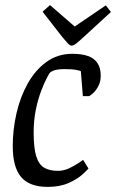

<svg xmlns="http://www.w3.org/2000/svg" viewBox="-20 -724 455 753"><path d="M167 9Q96 9 63 -29.5Q30 -68 30 -151Q30 -215 44.5 -279Q59 -343 88.5 -396Q118 -449 162 -481Q206 -513 264 -513Q300 -513 324.5 -504.5Q349 -496 362 -477Q375 -458 375 -427Q375 -405 366.5 -388Q358 -371 347.5 -361Q337 -351 330 -347H305L297 -445Q296 -446 280.5 -449.5Q265 -453 232 -453Q216 -453 202 -450.5Q188 -448 177 -440Q174 -438 164 -419Q154 -400 141.5 -367.5Q129 -335 120.5 -293.5Q112 -252 112 -205Q112 -144 122 -111.5Q132 -79 153 -66.5Q174 -54 207 -54Q229 -54 250 -63.5Q271 -73 287 -84Q303 -95 306 -97L327 -63Q323 -58 303.5 -40Q284 -22 249.5 -6.5Q215 9 167 9ZM261 -545Q254 -545 246 -554Q238 -563 225 -578L147 -678L176 -704L273 -620L395 -703L415 -677L316 -586Q289 -561 278.5 -553Q268 -545 261 -545Z"/></svg>

Font: Faustina
Style: Italic
Weight: 400
Italic angle: -8°
Designer: Alfonso Garcia
Foundry: http://www.omnibus-type.com
Version: Version 1.200